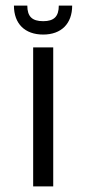

<svg xmlns="http://www.w3.org/2000/svg" viewBox="-20 -669 310 689"><path d="M171 0H99V-499H171V0ZM191 -649C191 -610 174 -593 135 -593C95 -593 78 -610 78 -649H30C30 -584 69 -545 135 -545C200 -545 239 -584 239 -649H191Z"/></svg>

Font: Maven Pro
Style: Regular
Weight: 400
Designer: Joe Prince
Foundry: Joe Prince
Version: Version 1.003